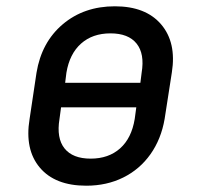

<svg xmlns="http://www.w3.org/2000/svg" viewBox="-20 -580 640 610"><path d="M254 10Q155 10 106.5 -47.5Q58 -105 74 -202L96 -349Q112 -446 179.5 -503Q247 -560 345 -560Q443 -560 492 -502.5Q541 -445 526 -350L503 -202Q492 -138 458 -90Q424 -42 371.5 -16Q319 10 254 10ZM187 -317H426L430 -349Q440 -409 414 -441.5Q388 -474 331 -474Q274 -474 237.5 -441.5Q201 -409 191 -349ZM268 -76Q325 -76 361.5 -108.5Q398 -141 408 -202L413 -239H174L169 -202Q159 -141 185 -108.5Q211 -76 268 -76Z"/></svg>

Font: JetBrains Mono NL Medium
Style: Italic
Weight: 500
Italic angle: -9°
Monospace: yes
Designer: Philipp Nurullin, Konstantin Bulenkov
Foundry: JetBrains
Version: Version 2.305; ttfautohint (v1.8.4.7-5d5b)